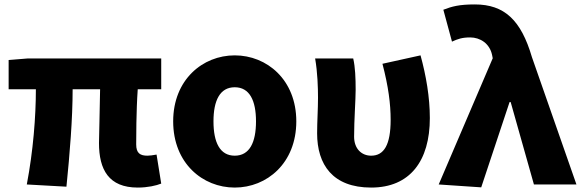

<svg xmlns="http://www.w3.org/2000/svg" viewBox="-20 -833 2626 867"><path d="M602 14C647 14 686 5 708 -4L687 -135C671 -132 656 -130 646 -130C613 -130 595 -141 595 -181C595 -204 595 -333 602 -430H708V-569H105L19 -562V-430H142C142 -307 130 -152 101 0L280 10C295 -138 308 -296 308 -430H432C431 -338 427 -219 427 -187C427 -67 471 14 602 14Z M1040 14C1185 14 1318 -96 1318 -285C1318 -473 1185 -583 1040 -583C895 -583 762 -473 762 -285C762 -96 895 14 1040 14ZM1040 -130C973 -130 944 -190 944 -285C944 -379 973 -439 1040 -439C1107 -439 1136 -379 1136 -285C1136 -190 1107 -130 1040 -130Z M1656 14C1831 14 1921 -106 1921 -300C1921 -394 1904 -492 1879 -583L1707 -545C1734 -442 1744 -363 1744 -292C1744 -179 1714 -130 1656 -130C1613 -130 1579 -161 1579 -216C1579 -292 1586 -383 1586 -427C1586 -481 1584 -530 1575 -569H1403C1414 -506 1416 -437 1416 -392C1416 -338 1412 -285 1412 -231C1412 -90 1482 14 1656 14Z M2153 13 2281 -372H2286L2391 0H2583L2382 -575C2333 -742 2258 -813 2124 -813C2053 -813 2021 -804 1982 -789L2021 -645C2047 -657 2067 -664 2103 -664C2148 -664 2191 -637 2202 -585L2205 -570L1961 0Z"/></svg>

Font: Source Han Sans HK Heavy
Style: Regular
Weight: 900
Designer: Ryoko NISHIZUKA 西塚涼子 (kana, bopomofo & ideographs); Paul D. Hunt (Latin, Greek & Cyrillic); Sandoll Communications 산돌커뮤니
Foundry: Adobe
Version: Version 2.000;hotconv 1.0.107;makeotfexe 2.5.65593